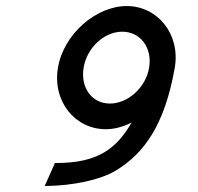

<svg xmlns="http://www.w3.org/2000/svg" viewBox="-20 -605 657 636"><path d="M135 11C218 10 313 -8 367 -42C455 -97 525 -187 559 -381C578 -493 501 -585 400 -585C299 -585 191 -493 172 -381C153 -269 229 -177 330 -177C360 -177 388 -185 416 -199C366 -113 305 -65 166 -65H162L128 11ZM344 -262C284 -262 246 -315 257 -381C268 -447 325 -500 385 -500C445 -500 485 -447 474 -381C463 -315 404 -262 344 -262Z"/></svg>

Font: Charger Monospace
Style: Regular
Weight: 400
Designer: Jasper
Foundry: Cannot Into Space Fonts
Version: Version 0.980